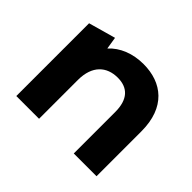

<svg xmlns="http://www.w3.org/2000/svg" viewBox="-120 -739 931 931"><g transform="rotate(45 345.5 -273.0)"><path d="M399 -546C326 -546 263 -521 221 -475L211 -538L72 -499V0H228V-266C228 -365 282 -411 357 -411C426 -411 466 -371 466 -284V0H622V-308C622 -472 526 -546 399 -546Z"/></g></svg>

Font: Talent SemiBold
Style: Bold
Weight: 700
Designer: Mike Powis
Version: Version 1.001;hotconv 1.0.109;makeotfexe 2.5.65596